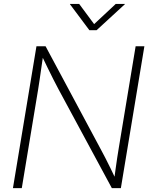

<svg xmlns="http://www.w3.org/2000/svg" viewBox="-20 -965 774 985"><path d="M46.4 0 167 -727.5H213.9L495.1 -202.6Q507.3 -180.7 520.3 -155Q533.2 -129.4 546.9 -101.8Q560.5 -74.2 573.7 -45.9L565.4 -42.5Q569.3 -70.3 573.2 -99.1Q577.1 -127.9 581.3 -155.5Q585.4 -183.1 589.4 -206.1L675.8 -727.5H720.7L600.1 0H553.7L280.3 -506.8Q267.6 -530.8 253.9 -557.6Q240.2 -584.5 225.3 -615.2Q210.4 -646 193.4 -681.2L202.1 -685.5Q196.8 -649.4 192.1 -617.4Q187.5 -585.4 183.6 -557.9Q179.7 -530.3 175.8 -507.3L91.8 0ZM386.2 -944.8 462.9 -841.3 573.7 -944.8H621.1L620.6 -943.4L475.6 -810.1H438.5L338.9 -943.4L339.4 -944.8Z"/></svg>

Font: Inter 24pt ExtraLight
Style: Italic
Weight: 250
Italic angle: -9.3988°
Version: Version 4.001;git-66647c0bb